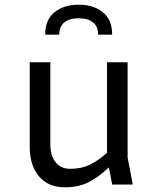

<svg xmlns="http://www.w3.org/2000/svg" viewBox="-20 -788 680 820"><path d="M459 0 445 -73Q399 -30 356.5 -9Q314 12 257 12Q186 12 146.5 -35Q107 -82 107 -160V-522H195V-172Q195 -124 217 -95.5Q239 -67 280 -67Q327 -67 362.5 -84Q398 -101 437 -135V-522H525V-116L547 0ZM316 -768Q379 -768 419 -736Q459 -704 459 -640H399Q399 -675 377 -692.5Q355 -710 316 -710Q277 -710 255 -692.5Q233 -675 233 -640H173Q173 -704 213 -736Q253 -768 316 -768Z"/></svg>

Font: Amiko
Style: Regular
Weight: 400
Designer: Pablo Impallari, Rodrigo Fuenzalida, Andres Torresi
Foundry: Impallari Type
Version: Version 1.001; ttfautohint (v1.3)